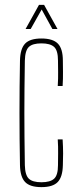

<svg xmlns="http://www.w3.org/2000/svg" viewBox="-20 -763 329 788"><path d="M62 -85Q58 -300 62 -514Q63 -563 83 -584Q103 -605 150 -605Q197 -605 217.5 -584Q238 -563 238 -514Q238 -493 238.5 -467.5Q239 -442 237 -410H217Q219 -442 218.5 -467Q218 -492 218 -514Q218 -556 202 -570.5Q186 -585 150 -585Q114 -585 98.5 -570.5Q83 -556 82 -514Q81 -451 80.5 -399Q80 -347 80 -299.5Q80 -252 80.5 -200Q81 -148 82 -85Q83 -44 98.5 -29.5Q114 -15 150 -15Q186 -15 202 -29.5Q218 -44 218 -85Q218 -108 218.5 -134Q219 -160 217 -191H237Q239 -159 239 -133Q239 -107 238 -85Q237 -37 217 -16Q197 5 150 5Q103 5 83 -16Q63 -37 62 -85ZM85 -644 140 -743H161L216 -644H195L151 -724L106 -644Z"/></svg>

Font: Big Shoulders Display Thin
Style: Regular
Weight: 100
Designer: Patric King
Foundry: XO Type Co
Version: Version 1.000; ttfautohint (v1.8.2)